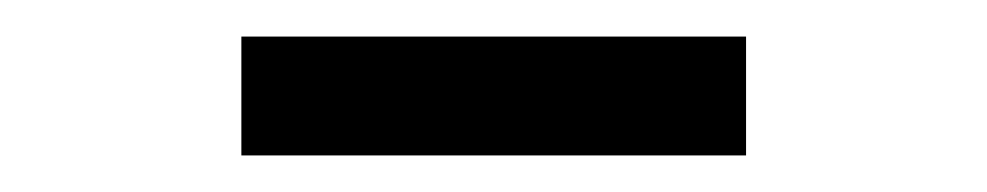

<svg xmlns="http://www.w3.org/2000/svg" viewBox="-20 -697 540 105"><path d="M388 -612H112V-677H388Z"/></svg>

Font: D2Coding
Style: Regular
Weight: 400
Monospace: yes
Designer: Yong-Rak Park; Jeong-Hwan Yoon; Sang-Min Lee;
Foundry: NHN Corporation
Version: Version 1.3.2; Build 20180524